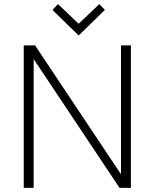

<svg xmlns="http://www.w3.org/2000/svg" viewBox="-20 -910 749 930"><path d="M95 0V-690H150L566 -66V-690H614V0H559L143 -624V0ZM234 -862 261 -890 361 -795 461 -890 488 -862 361 -738Z"/></svg>

Font: Oxanium ExtraLight ExtraLight
Style: Regular
Weight: 250
Version: Version 2.000